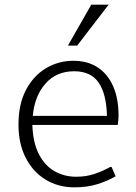

<svg xmlns="http://www.w3.org/2000/svg" viewBox="-20 -802 591 832"><path d="M302.2 9.8Q232.4 9.8 177.5 -23.7Q122.6 -57.1 91.3 -118.4Q60.1 -179.7 60.1 -262.2Q60.1 -351.1 92.8 -412.8Q125.5 -474.6 179.7 -506.6Q233.9 -538.6 297.4 -538.6Q359.9 -538.6 403.6 -509.8Q447.3 -481 470.5 -427.7Q493.7 -374.5 493.7 -300.3Q493.7 -292.5 492.9 -283.9Q492.2 -275.4 491.5 -268.8Q490.7 -262.2 490.2 -260.7H120.1Q123 -182.6 148.9 -133.1Q174.8 -83.5 217 -59.8Q259.3 -36.1 310.1 -36.1Q351.6 -36.1 387 -47.6Q422.4 -59.1 458 -78.6H463.4L481 -38.1Q445.8 -17.6 401.9 -3.9Q357.9 9.8 302.2 9.8ZM122.1 -299.8H443.4Q441.4 -394 407.7 -443.6Q374 -493.2 301.8 -493.2Q224.1 -493.2 177 -439.7Q129.9 -386.2 122.1 -299.8ZM274.4 -604.5 375.5 -781.7H450.7L314.5 -604.5Z"/></svg>

Font: Comme ExtraLight
Style: Regular
Weight: 250
Version: Version 1.000;gftools[0.9.27]